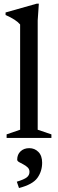

<svg xmlns="http://www.w3.org/2000/svg" viewBox="-20 -730 306 1016"><path d="M179.5 -43.5 252 -19V0H15V-19L86.5 -43.5V-600.5Q65.5 -626 9.5 -650.5V-664L174 -710.5H185.5L179.5 -622ZM69 231.5Q108.5 219.5 122.2 208.2Q136 197 136 179.5Q136 165 126.2 155.8Q116.5 146.5 103.8 140Q91 133.5 81 127.8Q71 122 71 115Q71 87.5 88.8 70.8Q106.5 54 135 54Q163.5 54 183.2 74Q203 94 203 131Q203 176.5 177.8 211.5Q152.5 246.5 80.5 265Z"/></svg>

Font: Newsreader Text Medium
Style: Regular
Weight: 500
Designer: Hugues Gentile
Foundry: Production Type
Version: Version 1.002